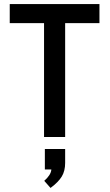

<svg xmlns="http://www.w3.org/2000/svg" viewBox="-20 -675 540 946"><path d="M201 160V59H301V128Q301 167 284.5 194.5Q268 222 229 251L198 216Q214 202 223 188Q232 174 233 160ZM28 -561V-655H470V-561H301V0H197V-561Z"/></svg>

Font: Lekton
Style: Bold
Weight: 700
Designer: Paolo Mazzetti, Luciano Perondi, Raffaele Flato, Elena Papassissa, Emilio Macchia, Michela Povoleri, Tobias Seemiller, R
Version: Version 34.000